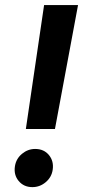

<svg xmlns="http://www.w3.org/2000/svg" viewBox="-20 -748 342 776"><path d="M84.5 -226.6 158.2 -727.5H295.4L202.1 -226.6ZM110.8 8.3Q76.2 8.3 55.4 -16.6Q34.7 -41.5 40.5 -77.1Q45.4 -106.9 69.1 -126.5Q92.8 -146 122.1 -146Q157.7 -146 178 -121.1Q198.2 -96.2 192.9 -61.5Q188.5 -31.7 164.8 -11.7Q141.1 8.3 110.8 8.3Z"/></svg>

Font: Inter 18pt SemiBold
Style: Italic
Weight: 600
Italic angle: -9.3988°
Designer: Rasmus Andersson
Foundry: rsms
Version: Version 4.001;git-66647c0bb